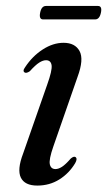

<svg xmlns="http://www.w3.org/2000/svg" viewBox="-20 -598 351 628"><path d="M161.5 -45Q171 -45 182.5 -52.2Q194 -59.5 211.5 -79.5Q221 -87.5 226.5 -84.5Q234.5 -79.5 226 -64.5Q206 -31 174 -11Q142 9 102 9Q61 9 48.2 -17Q35.5 -43 55.5 -95.5L134.5 -321.5Q151 -367.5 148.8 -384.2Q146.5 -401 130.5 -401Q120.5 -401 108.2 -393.2Q96 -385.5 77.5 -365Q67 -358 61.5 -360.5Q52.5 -365 62 -378Q86 -414.5 119.8 -436.2Q153.5 -458 188 -458Q225.5 -458 240.2 -431Q255 -404 233.5 -346L154.5 -119Q139.5 -76 143 -60.5Q146.5 -45 161.5 -45ZM111.3 -556.5Q115.6 -578.5 130.4 -578.5H300.4Q314.8 -578.5 310.1 -556.5Q305.5 -534.5 291.1 -534.5H121Q107 -534.5 111.3 -556.5Z"/></svg>

Font: Fraunces 72pt
Style: Italic
Weight: 400
Italic angle: -16°
Version: Version 1.000;[b76b70a41]